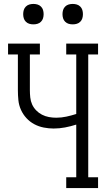

<svg xmlns="http://www.w3.org/2000/svg" viewBox="-20 -957 540 977"><path d="M317 0V-55H368V-323Q340 -314 311 -308.5Q282 -303 253 -303Q228 -303 202.5 -308Q177 -313 154.5 -325Q132 -337 114.5 -356Q97 -375 86.5 -398.5Q76 -422 73.5 -447.5Q71 -473 71 -498V-680H21V-735H183V-680H132V-498Q132 -480 134 -461Q136 -442 143.5 -425.5Q151 -409 164 -395.5Q177 -382 193.5 -373.5Q210 -365 228.5 -361.5Q247 -358 266 -358Q292 -358 317.5 -363.5Q343 -369 368 -377V-680H317V-735H479V-680H429V-55H479V0ZM350 -833Q339 -833 329 -836Q319 -839 311.5 -846.5Q304 -854 301 -864Q298 -874 298 -885Q298 -896 301 -906Q304 -916 311.5 -923.5Q319 -931 329 -934Q339 -937 350 -937Q361 -937 371 -934Q381 -931 388.5 -923.5Q396 -916 399 -906Q402 -896 402 -885Q402 -874 399 -864Q396 -854 388.5 -846.5Q381 -839 371 -836Q361 -833 350 -833ZM150 -833Q139 -833 129 -836Q119 -839 111.5 -846.5Q104 -854 101 -864Q98 -874 98 -885Q98 -896 101 -906Q104 -916 111.5 -923.5Q119 -931 129 -934Q139 -937 150 -937Q161 -937 171 -934Q181 -931 188.5 -923.5Q196 -916 199 -906Q202 -896 202 -885Q202 -874 199 -864Q196 -854 188.5 -846.5Q181 -839 171 -836Q161 -833 150 -833Z"/></svg>

Font: Iosevka Slab Light
Style: Regular
Weight: 300
Monospace: yes
Designer: Belleve Invis
Foundry: Belleve Invis
Version: Version 11.1.0; ttfautohint (v1.8.3)